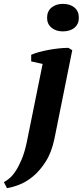

<svg xmlns="http://www.w3.org/2000/svg" viewBox="-101 -759 427 991"><path d="M119 -429 60 -442V-476Q75 -483 98 -489.5Q121 -496 147.5 -501Q174 -506 201 -509Q228 -512 252 -512L272 -500L180 -43Q165 28 135 75Q105 122 70 151Q35 180 -1 194Q-37 208 -65 212L-81 181Q-69 175 -53 162Q-37 149 -21 125Q-5 101 10.5 64.5Q26 28 37 -24ZM142 -667Q142 -701 165 -720Q188 -739 223 -739Q261 -739 283.5 -720Q306 -701 306 -667Q306 -635 283.5 -616Q261 -597 223 -597Q188 -597 165 -616Q142 -635 142 -667Z"/></svg>

Font: PT Serif
Style: Bold Italic
Weight: 700
Italic angle: -12°
Designer: A.Korolkova, O.Umpeleva, V.Yefimov
Foundry: ParaType Ltd
Version: Version 1.000W OFL